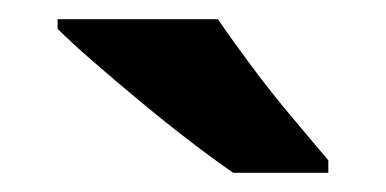

<svg xmlns="http://www.w3.org/2000/svg" viewBox="-20 -852 402 200"><path d="M207 -832Q222 -810 242.5 -782.5Q263 -755 284.5 -729.5Q306 -704 322 -685V-672H223Q204 -685 178.5 -704.5Q153 -724 126.5 -746Q100 -768 77 -788Q54 -808 40 -822V-832Z"/></svg>

Font: Noto Sans Malayalam UI
Style: Regular
Weight: 400
Designer: Jelle Bosma - Monotype Design Team
Foundry: Monotype Imaging Inc.
Version: Version 2.104